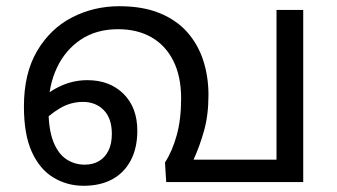

<svg xmlns="http://www.w3.org/2000/svg" viewBox="-20 -586 1084 618"><path d="M249 12Q196 12 152 -14.5Q108 -41 82.5 -97Q57 -153 57 -243Q57 -350 99.5 -422Q142 -494 212 -530Q282 -566 364 -566Q440 -566 494.5 -543.5Q549 -521 583.5 -481.5Q618 -442 634.5 -390.5Q651 -339 651 -280Q651 -216 637 -166Q623 -116 603 -72H870V-554H956V0H515L511 -63Q534 -98 548.5 -149.5Q563 -201 563 -269Q563 -340 538 -390Q513 -440 467.5 -466Q422 -492 360 -492Q290 -492 240 -458.5Q190 -425 163 -367.5Q136 -310 136 -237Q136 -170 151.5 -130.5Q167 -91 193.5 -73.5Q220 -56 253 -56Q279 -56 298.5 -67.5Q318 -79 329 -101Q340 -123 340 -155Q340 -205 314 -231.5Q288 -258 247 -258Q207 -258 172 -237Q137 -216 108 -184L93 -248Q123 -283 167.5 -305.5Q212 -328 261 -328Q333 -328 377.5 -284Q422 -240 422 -165Q422 -110 401 -70Q380 -30 341.5 -9Q303 12 249 12Z"/></svg>

Font: hexltamil05
Style: Book
Weight: 400
Designer: Jelle Bosma - Monotype Design Team
Foundry: Monotype Imaging Inc.
Version: Version 2.003